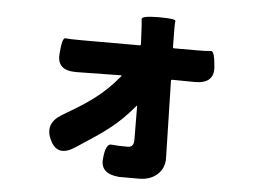

<svg xmlns="http://www.w3.org/2000/svg" viewBox="-51 -680 1101 835"><g transform="rotate(5 500.0 -262.5)"><path d="M584 91Q503 91 499 91Q414 85 421 18Q427 -49 452.5 -46Q478 -43 524 -43Q550 -43 550 -75L549 -222Q549 -227 546 -223Q495 -162 444 -122Q409 -94 372 -70L296 -20Q222 28 189 -42Q155 -111 224 -154L294 -196Q328 -217 360 -241Q418 -284 469 -346Q472 -350 467 -350L273 -347Q187 -346 193 -419Q198 -492 213 -489.5Q228 -487 286 -487H537Q542 -487 542 -492L540 -536Q538 -585 535.5 -600.5Q533 -616 609 -616Q684 -616 682.5 -606Q681 -596 681 -578Q681 -536 682 -494Q682 -487 687 -487H785Q831 -487 847.5 -489.5Q864 -492 869 -420Q874 -348 788 -349L691 -350Q686 -350 686 -345L694 -8Q695 35 664.5 63Q634 91 584 91Z"/></g></svg>

Font: Resource Han Rounded JP Heavy
Style: Regular
Weight: 900
Designer: Cyano Hao (round all glyphs); Ryoko NISHIZUKA 西塚涼子 (kana, bopomofo & ideographs); Paul D. Hunt (Latin, Greek & Cyrillic)
Foundry: Cyano Hao
Version: 0.990